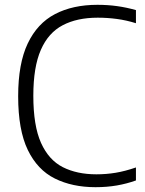

<svg xmlns="http://www.w3.org/2000/svg" viewBox="-20 -769 604 798"><path d="M377 9Q280.5 9 208 -27Q135.5 -63 95.5 -145.8Q55.5 -228.5 55.5 -369Q55.5 -504.5 95.2 -588.2Q135 -672 208.8 -710.5Q282.5 -749 385 -749Q428 -749 467.2 -743.5Q506.5 -738 545 -727V-672.5Q505 -685 465.8 -690.2Q426.5 -695.5 386 -695.5Q300.5 -695.5 240.8 -664.2Q181 -633 149.8 -561.8Q118.5 -490.5 118.5 -371Q118.5 -246.5 150.5 -175.2Q182.5 -104 241.2 -74.2Q300 -44.5 380.5 -44.5Q422 -44.5 461 -51Q500 -57.5 545 -73V-19Q507.5 -5.5 465.8 1.8Q424 9 377 9Z"/></svg>

Font: Encode Sans Lt
Style: Regular
Weight: 300
Designer: Multiple Designers
Foundry: Impallari Type
Version: Version 3.002; ttfautohint (v1.8.3) -l 8 -r 50 -G 200 -x 14 